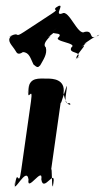

<svg xmlns="http://www.w3.org/2000/svg" viewBox="-20 -863 462 855"><path d="M49 -637C34 -662 10 -679 27 -700C57 -720 -1 -684 29 -704C72 -722 41 -691 87 -721C117 -741 182 -783 212 -803C252 -829 204 -810 237 -836C265 -858 210 -816 240 -836C269 -848 219 -790 257 -803C287 -823 327 -701 357 -721C400 -730 372 -680 413 -704C444 -721 382 -680 412 -700C428 -718 342 -662 359 -668C389 -688 322 -640 352 -660C369 -666 298 -597 327 -604C357 -624 293 -584 323 -604C352 -636 281 -622 298 -652C328 -672 212 -678 242 -698C264 -724 190 -704 223 -730C251 -752 196 -710 226 -730C255 -742 177 -685 197 -698C227 -718 160 -672 184 -652C192 -622 172 -596 159 -572C149 -561 145 -562 129 -576C116 -602 111 -630 82 -631C61 -617 55 -626 49 -637ZM192 -513C152 -513 113 -520 106 -467C97 -405 117 -530 108 -468C98 -395 129 -492 118 -412L74 -102C63 -22 58 -117 48 -45C39 17 55 -108 46 -46C38 8 98 -126 107 -64C98 -2 173 -126 164 -64C173 -2 228 -119 218 -46C209 16 226 -107 217 -45C209 10 213 -146 207 -102L251 -412C245 -368 285 -522 277 -468C268 -406 269 -403 291 -403C302 -393 272 -387 263 -449C272 -511 213 -513 192 -513Z"/></svg>

Font: Hussar Przerywany
Style: Obl
Weight: 400
Foundry: Cannot Into Space Fonts
Version: Version 0.982